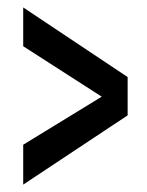

<svg xmlns="http://www.w3.org/2000/svg" viewBox="-20 -626 396 517"><path d="M42.5 -128.9 323.7 -315.4V-418.5L42.5 -606V-501.5L253.9 -365.7L42.5 -236.3Z"/></svg>

Font: Antonio
Style: Regular
Weight: 400
Designer: Vernon Adams
Foundry: Vernon Adams
Version: Version 1.002